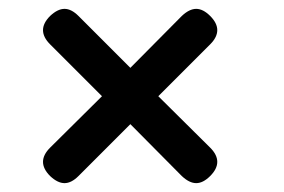

<svg xmlns="http://www.w3.org/2000/svg" viewBox="-20 -536 640 433"><path d="M454 -139Q438 -123 422.5 -123Q407 -123 390 -139L274 -256L157 -139Q141 -123 125.5 -123Q110 -123 93 -139Q77 -155 77 -171Q77 -187 93 -203L210 -319L93 -436Q77 -452 77 -468Q77 -484 93 -500Q110 -516 125.5 -516Q141 -516 157 -500L274 -383L390 -500Q407 -516 422.5 -516Q438 -516 454 -500Q470 -484 470 -468Q470 -452 454 -436L337 -319L454 -203Q470 -187 470 -171Q470 -155 454 -139Z"/></svg>

Font: Maple Mono NL
Style: Regular
Weight: 400
Monospace: yes
Designer: subframe7536
Version: Version 7.000